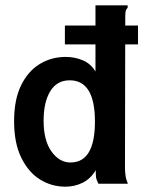

<svg xmlns="http://www.w3.org/2000/svg" viewBox="-20 -691 540 722"><path d="M226 11Q174 11 130.5 -16Q87 -43 60 -98Q33 -153 33 -235Q33 -316 59 -369.5Q85 -423 129 -450Q173 -477 227 -477Q262 -477 292 -464Q322 -451 339 -422V-671H460V-662Q454 -656 452.5 -648.5Q451 -641 451 -625L450 -62Q450 -46 452 -31Q454 -16 461 0H350Q342 -16 341 -25.5Q340 -35 340 -51Q321 -19 291 -4Q261 11 226 11ZM245 -80Q337 -80 337 -234Q337 -389 242 -389Q194 -389 169 -348Q144 -307 144 -237Q144 -163 173.5 -121.5Q203 -80 245 -80ZM224 -524V-595H499V-524Z"/></svg>

Font: Ligconsolata
Style: Bold
Weight: 700
Monospace: yes
Designer: Raph Levien, Cyreal, Brenton Simpson
Foundry: Raph Levien, Cyreal, Google
Version: Version 3.001; ttfautohint (v1.8.2.53-6de2)